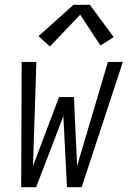

<svg xmlns="http://www.w3.org/2000/svg" viewBox="-20 -777 540 797"><path d="M68 0 70 -520H131L117 -88L225 -374H287L300 -88L428 -520H490L319 0H258L243 -295L130 0ZM187 -584 140 -627 285 -757H353L452 -623L397 -588L313 -716Z"/></svg>

Font: Iosevka SS04 Light Oblique
Style: Regular
Weight: 300
Italic angle: -9°
Monospace: yes
Designer: Belleve Invis
Foundry: Belleve Invis
Version: Version 19.0.0; ttfautohint (v1.8.4)